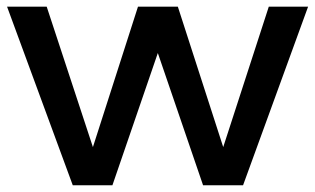

<svg xmlns="http://www.w3.org/2000/svg" viewBox="-20 -552 938 572"><path d="M1 -532.2H119.1L256.8 -113.8L391.1 -532.2H509.8L645 -113.8L780.8 -532.2H897.9L704.1 0H585L450.2 -394L314.9 0H196.8Z"/></svg>

Font: Trueno
Style: Regular
Weight: 400
Designer: Julieta Ulanovsky
Foundry: Julieta Ulanovsky
Version: Version 3.001b | FøM Fix